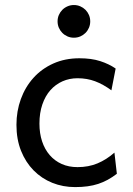

<svg xmlns="http://www.w3.org/2000/svg" viewBox="-20 -743 538 775"><path d="M451.7 -41.5Q433.1 -27.3 414.8 -17.3Q396.5 -7.3 376.5 -0.7Q356.4 5.9 333.5 9Q310.5 12.2 283.2 12.2Q233.9 12.2 190.9 -5.1Q147.9 -22.5 115.7 -55.2Q83.5 -87.9 64.9 -134.3Q46.4 -180.7 46.4 -239.3Q46.4 -294.4 64.2 -343.3Q82 -392.1 115 -428.7Q147.9 -465.3 195.1 -486.6Q242.2 -507.8 300.3 -507.8Q349.1 -507.8 384.5 -496.3Q419.9 -484.9 446.8 -466.3L429.7 -378.4Q396.5 -402.8 363.8 -415Q331.1 -427.2 293 -427.2Q260.3 -427.2 232.2 -414.8Q204.1 -402.3 183.3 -378.9Q162.6 -355.5 150.9 -321.3Q139.2 -287.1 139.2 -244.1Q139.2 -204.6 149.9 -172.4Q160.6 -140.1 180.7 -116.9Q200.7 -93.8 229 -81.1Q257.3 -68.4 293 -68.4Q337.4 -68.4 373.5 -83.5Q409.7 -98.6 441.9 -127ZM212.4 -656.7Q212.4 -670.4 217.5 -682.4Q222.7 -694.3 231.7 -703.4Q240.7 -712.4 252.7 -717.5Q264.6 -722.7 278.3 -722.7Q292 -722.7 304 -717.5Q315.9 -712.4 325 -703.4Q334 -694.3 339.1 -682.4Q344.2 -670.4 344.2 -656.7Q344.2 -643.1 339.1 -631.1Q334 -619.1 325 -610.1Q315.9 -601.1 304 -595.9Q292 -590.8 278.3 -590.8Q264.6 -590.8 252.7 -595.9Q240.7 -601.1 231.7 -610.1Q222.7 -619.1 217.5 -631.1Q212.4 -643.1 212.4 -656.7Z"/></svg>

Font: Andika Phon
Style: Regular
Weight: 400
Designer: Victor Gaultney, Annie Olsen, Julie Remington, Don Collingsworth, Eric Hays, Becca Hirsbrunner
Foundry: SIL International
Version: Version 5.000